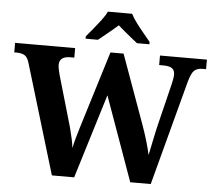

<svg xmlns="http://www.w3.org/2000/svg" viewBox="-60 -997 1187 1064"><g transform="rotate(5 533.5 -465.5)"><path d="M84 -608Q75 -640 58.5 -650.5Q42 -661 13 -661H0V-714H334V-661H311Q251 -661 251 -613Q251 -605 254 -589Q257 -573 261 -559L328 -328Q336 -303 344 -272.5Q352 -242 358.5 -212.5Q365 -183 367 -161Q374 -193 382 -221.5Q390 -250 399 -279L531 -707H604L742 -325Q759 -278 772.5 -231.5Q786 -185 791 -159Q799 -195 809 -245.5Q819 -296 831 -344L884 -560Q887 -572 890 -589Q893 -606 893 -614Q893 -640 877.5 -650.5Q862 -661 829 -661H806V-714H1067V-661H1048Q1019 -661 1002.5 -647Q986 -633 972 -583L817 0H703L535 -469L391 0H267ZM387 -784Q403 -803 424.5 -829Q446 -855 466.5 -882Q487 -909 497 -931H632Q643 -909 663 -882Q683 -855 705 -829Q727 -803 742 -784V-771H673Q659 -782 639 -798Q619 -814 599 -831Q579 -848 564 -861Q542 -841 509.5 -814.5Q477 -788 456 -771H387Z"/></g></svg>

Font: Noto Serif Tibetan
Style: Bold
Weight: 700
Designer: Monotype Design Team
Foundry: Monotype Imaging Inc.
Version: Version 2.103; ttfautohint (v1.8.4.7-5d5b)